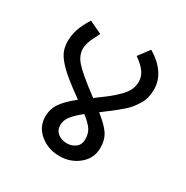

<svg xmlns="http://www.w3.org/2000/svg" viewBox="-160 -830 937 966"><g transform="rotate(30 309.0 -347.5)"><path d="M558.1 -526.9Q558.1 -502.9 552.7 -481.2Q547.4 -459.5 535.6 -440.4Q523.9 -421.4 512.5 -406.5Q501 -391.6 482.2 -375Q463.4 -358.4 450.4 -348.1Q437.5 -337.9 416.3 -321.8Q395 -305.7 384.8 -297.9L376 -291Q428.7 -249.5 450 -217.5Q471.2 -185.5 471.2 -138.2Q471.2 -78.1 424.1 -39.1Q377 0 312 0Q247.1 0 199.5 -38.8Q151.9 -77.6 151.9 -138.2Q151.9 -182.6 176.8 -217.8Q201.7 -252.9 252 -292L250 -293.9Q193.4 -334.5 160.2 -361.6Q127 -388.7 102.8 -416Q78.6 -443.4 69.3 -468Q60.1 -492.7 60.1 -522.9Q60.1 -557.1 71 -591.1Q82 -625 109.9 -669.9L184.1 -634.8Q167.5 -602.5 161.6 -590.6Q155.8 -578.6 150.4 -561.3Q145 -543.9 145 -527.8Q145 -489.7 175.3 -454.6Q205.6 -419.4 300.8 -348.1Q312.5 -339.4 314 -337.9Q315.4 -339.4 327.1 -348.1Q365.7 -376 387.5 -393.6Q409.2 -411.1 431.2 -433.6Q453.1 -456.1 462.6 -477.8Q472.2 -499.5 472.2 -523.9Q472.2 -552.2 455.3 -577.1Q438.5 -602.1 397.9 -630.9L445.8 -694.8Q558.1 -627 558.1 -526.9ZM383.8 -138.2Q383.8 -170.9 368.9 -193.6Q354 -216.3 315.9 -246.1Q277.3 -215.3 258.1 -190.9Q238.8 -166.5 238.8 -138.2Q238.8 -107.9 260.5 -91.1Q282.2 -74.2 312 -74.2Q341.3 -74.2 362.5 -90.6Q383.8 -106.9 383.8 -138.2Z"/></g></svg>

Font: FiraGO
Style: Regular
Weight: 400
Designer: bBox Type
Foundry: bBox Type GmbH
Version: Version 1.001;PS 001.001;hotconv 1.0.88;makeotf.lib2.5.64775